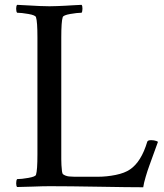

<svg xmlns="http://www.w3.org/2000/svg" viewBox="-20 -770 679 794"><path d="M50.8 -29.3Q68.4 -29.3 97.7 -34.4Q127 -39.6 128.9 -47.4Q134.8 -65.9 134.8 -131.3V-615.2Q134.8 -680.7 128.9 -698.7Q127 -707 97.7 -712.2Q68.4 -717.3 50.8 -717.3Q46.9 -721.7 46.9 -733.4Q46.9 -733.9 46.9 -734.9Q46.9 -745.6 50.8 -750Q62.5 -749.5 93 -747.8Q123.5 -746.1 144 -745.1Q164.6 -744.1 184.6 -744.1Q200.2 -744.1 218 -744.9Q235.8 -745.6 249.5 -746.3Q263.2 -747.1 283.7 -748.3Q304.2 -749.5 317.4 -750Q321.3 -745.6 321 -733.6Q320.8 -721.7 317.4 -717.3Q299.8 -717.3 270.5 -712.2Q241.2 -707 239.3 -698.7Q233.4 -680.7 233.4 -615.2V-131.3Q233.4 -120.1 233.4 -111.3Q233.4 -102.5 234.1 -87.2Q234.9 -71.8 236.3 -61.8Q237.8 -51.8 240.2 -49.8Q250.5 -42 265.4 -40.3Q280.3 -38.6 320.8 -39.1H385.3Q420.9 -39.1 458.3 -46.6Q495.6 -54.2 517.6 -69.3Q564 -100.6 588.9 -183.6Q590.8 -190.4 605 -190.4Q610.4 -190.4 616.5 -189.5Q622.6 -188.5 627 -186.8Q631.3 -185.1 633.3 -183.6Q627.9 -168.9 616.2 -136.5Q604.5 -104 597.2 -84Q589.8 -64 582.3 -38.3Q574.7 -12.7 572.3 4.4Q513.7 4.4 389.2 2.2Q264.6 0 185.5 0Q158.2 0 115 1.7Q71.8 3.4 50.8 3.4Q46.9 -0.5 46.9 -11.7Q46.9 -24.4 50.8 -29.3Z"/></svg>

Font: Crimson
Style: Regular
Weight: 400
Version: Version 0.8